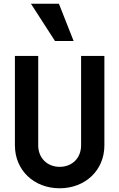

<svg xmlns="http://www.w3.org/2000/svg" viewBox="-20 -1000 640 1030"><path d="M540 -700H415V-220C415 -153 368 -105 300 -105C233 -105 185 -153 185 -220V-700H60V-220C60 -87 162 10 300 10C438 10 540 -87 540 -220ZM375 -780 296 -980H146L275 -780Z"/></svg>

Font: CommitMono
Style: 700Regular
Weight: 700
Monospace: yes
Designer: Eigil Nikolajsen
Foundry: Eigil Nikolajsen
Version: Version 1.143